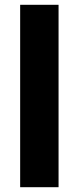

<svg xmlns="http://www.w3.org/2000/svg" viewBox="-20 -780 328 800"><path d="M224 0V-760H64V0Z"/></svg>

Font: Noto Sans Georgian SemiCondensed ExtraBold
Style: Regular
Weight: 800
Width: 4
Designer: Monotype Design Team, Akaki Razmadze
Foundry: Google LLC
Version: Version 2.005